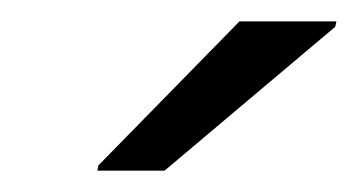

<svg xmlns="http://www.w3.org/2000/svg" viewBox="-20 -755 337 181"><path d="M71.8 -594.1 72.8 -599.1 205.7 -734.8H297.1L296.1 -729.8L135.1 -594.1Z"/></svg>

Font: Saira Thin
Style: Italic
Weight: 100
Italic angle: -12°
Designer: Hector Gatti with collaboration of the Omnibus-Type team
Foundry: Omnibus-Type
Version: Version 1.101